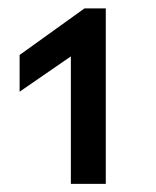

<svg xmlns="http://www.w3.org/2000/svg" viewBox="-20 -688 373 459"><path d="M26.9 -468.8 149.4 -553.2V-248.5H232.9V-668H182.1L26.9 -556.6Z"/></svg>

Font: Inder
Style: Regular
Weight: 400
Designer: Irina Smirnova
Foundry: Irina Smirnova
Version: Version 1.001